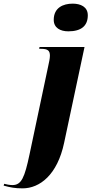

<svg xmlns="http://www.w3.org/2000/svg" viewBox="-147 -794 502 1054"><path d="M228 -622C299 -622 335 -652 335 -710C335 -757 295 -774 252 -774C200 -774 148 -752 148 -685C148 -641 184 -622 228 -622ZM-23 240C71 240 168 166 205 -10L317 -536H70L68 -526H78C117 -526 127 -515 127 -488C127 -472 122 -452 117 -428L15 54C-12 181 -29 222 -79 222C-92 222 -115 218 -124 215L-127 225C-90 235 -66 240 -23 240Z"/></svg>

Font: Noto Serif Display Condensed Black
Style: Italic
Weight: 900
Width: 3
Italic angle: -12°
Designer: Monotype Design Team
Foundry: Monotype Imaging Inc.
Version: Version 2.009